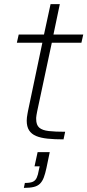

<svg xmlns="http://www.w3.org/2000/svg" viewBox="-20 -678 425 934"><path d="M289 0Q245 0 211.5 -3.5Q178 -7 155.5 -16.5Q133 -26 121.5 -44Q110 -62 110 -91Q110 -99 111 -107Q112 -115 113.5 -123Q115 -131 116 -137L186 -470H62L71 -510H194L226 -658H271L240 -510H385L376 -470H232L161 -137Q159 -126 157.5 -118Q156 -110 156 -105.5Q156 -101 156 -99Q156 -70 171 -57Q186 -44 217.5 -40.5Q249 -37 297 -37ZM96 236 101 212Q126 212 139 206.5Q152 201 158.5 187Q165 173 169 149L173 131H148L163 62H222L206 139Q200 167 193 185.5Q186 204 174.5 215.5Q163 227 144 231.5Q125 236 96 236Z"/></svg>

Font: Saira Expanded ExtraLight
Style: Italic
Weight: 250
Width: 7
Italic angle: -12°
Designer: Hector Gatti with collaboration of the Omnibus-Type team
Foundry: Omnibus-Type
Version: Version 1.101